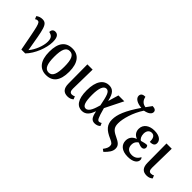

<svg xmlns="http://www.w3.org/2000/svg" viewBox="30 -1716 2842 2842"><g transform="rotate(45 1451.0 -295.5)"><path d="M184 0H265C365 -102 435 -282 435 -409C435 -496 411 -544 353 -544C317 -544 292 -522 292 -476C347 -463 379 -443 379 -358C379 -271 330 -145 264 -68C198 -450 192 -540 88 -540C52 -540 17 -529 -10 -506L9 -461C24 -472 36 -476 50 -476C98 -476 104 -419 184 0Z M707 10C845 10 918 -81 918 -269C918 -456 839 -547 710 -547C570 -547 498 -456 498 -269C498 -81 578 10 707 10ZM709 -44C632 -44 603 -121 603 -269C603 -417 631 -492 708 -492C786 -492 814 -417 814 -269C814 -121 786 -44 709 -44Z M1157 9C1200 9 1230 -6 1252 -26L1233 -71C1216 -62 1204 -57 1183 -57C1149 -57 1132 -80 1133 -132L1140 -536H1030L1033 -136C1034 -36 1075 9 1157 9Z M1456 10C1541 10 1583 -55 1608 -131H1613C1634 -27 1663 7 1722 7C1760 7 1790 -7 1812 -27L1793 -72C1779 -63 1764 -57 1752 -57C1722 -57 1706 -85 1661 -251L1803 -536H1680L1633 -376H1628C1601 -510 1549 -546 1479 -546C1368 -546 1294 -451 1294 -257C1294 -65 1362 10 1456 10ZM1474 -55C1422 -55 1398 -118 1398 -266C1398 -410 1430 -482 1485 -482C1544 -482 1562 -408 1595 -243C1571 -161 1540 -55 1474 -55Z M2113 213C2172 156 2208 109 2208 52C2208 -12 2172 -40 2083 -82C1988 -126 1968 -167 1968 -244C1968 -336 2013 -503 2106 -643C2190 -659 2225 -693 2225 -732C2225 -762 2202 -782 2150 -783C2127 -752 2106 -723 2086 -695C2017 -705 1988 -750 1977 -804C1938 -805 1895 -793 1895 -744C1895 -690 1957 -653 2050 -645C1910 -441 1865 -319 1865 -217C1865 -111 1916 -52 2051 6C2104 29 2122 45 2122 81C2122 110 2112 139 2076 186Z M2418 10C2531 10 2586 -36 2586 -91C2586 -111 2577 -124 2567 -131C2542 -77 2498 -51 2442 -51C2364 -51 2331 -96 2331 -154C2331 -213 2362 -242 2385 -256C2419 -241 2448 -232 2468 -232C2498 -232 2518 -252 2518 -277C2518 -297 2509 -311 2499 -317C2469 -317 2430 -307 2393 -296C2367 -304 2343 -347 2343 -398C2343 -458 2373 -495 2422 -495C2479 -495 2495 -443 2495 -378C2565 -377 2586 -403 2586 -442C2586 -494 2542 -546 2426 -546C2322 -546 2241 -493 2241 -398C2241 -339 2273 -295 2325 -276V-272C2273 -253 2227 -213 2227 -138C2227 -54 2290 10 2418 10Z M2813 9C2856 9 2886 -6 2908 -26L2889 -71C2872 -62 2860 -57 2839 -57C2805 -57 2788 -80 2789 -132L2796 -536H2686L2689 -136C2690 -36 2731 9 2813 9Z"/></g></svg>

Font: Noto Serif Condensed Medium
Style: Regular
Weight: 500
Width: 3
Designer: Monotype Design Team
Foundry: Monotype Imaging Inc.
Version: Version 2.015